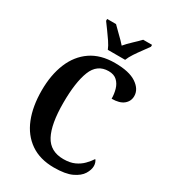

<svg xmlns="http://www.w3.org/2000/svg" viewBox="-223 -1042 1033 1163"><g transform="rotate(30 293.5 -460.5)"><path d="M345 10Q247 10 180.5 -36Q114 -82 81 -164.5Q48 -247 48 -358Q48 -467 82 -549.5Q116 -632 183 -678Q250 -724 350 -724Q450 -724 500.5 -690Q551 -656 551 -608Q551 -572 523 -549Q495 -526 440 -526Q440 -559 431 -590.5Q422 -622 400.5 -642Q379 -662 342 -662Q262 -662 230.5 -582Q199 -502 199 -358Q199 -210 238 -136.5Q277 -63 369 -63Q415 -63 446.5 -77.5Q478 -92 500 -114.5Q522 -137 537 -160Q543 -154 547 -142.5Q551 -131 551 -119Q551 -92 532.5 -62Q514 -32 469.5 -11Q425 10 345 10ZM272 -771Q263 -794 245 -820.5Q227 -847 208 -873Q189 -899 175 -918V-931H237Q255 -912 283.5 -885Q312 -858 332 -835Q351 -858 380 -885Q409 -912 427 -931H489V-918Q476 -899 456.5 -873Q437 -847 419.5 -820.5Q402 -794 393 -771Z"/></g></svg>

Font: Noto Serif Lao Condensed
Style: Bold
Weight: 700
Width: 3
Designer: Monotype Design Team
Foundry: Monotype Imaging Inc.
Version: Version 2.003; ttfautohint (v1.8.4.7-5d5b)